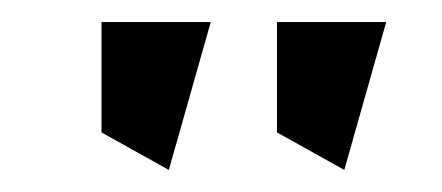

<svg xmlns="http://www.w3.org/2000/svg" viewBox="-20 -770 401 174"><path d="M72 -650 133 -616 171 -750H72ZM231 -650 292 -616 330 -750H231Z"/></svg>

Font: Aerodynamic
Style: Regular
Weight: 500
Designer: Google
Version: Version 2.000980; 2014